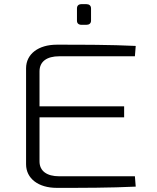

<svg xmlns="http://www.w3.org/2000/svg" viewBox="-20 -907 760 928"><path d="M397 -787C411 -787 420 -794 420 -807V-866C420 -880 411 -887 397 -887H375C360 -887 352 -880 352 -866V-807C352 -794 360 -787 375 -787ZM632 -55H266C207 -55 171 -80 171 -127V-340H580V-393H171V-562C171 -610 207 -635 266 -635H632L636 -685C512 -691 381 -691 254 -691C166 -691 106 -646 106 -577V-113C106 -44 166 1 254 1C381 1 512 1 636 -5Z"/></svg>

Font: Exo 2 Light Expanded
Style: Regular
Weight: 300
Width: 7
Designer: Natanael Gama
Version: Version 1.001;PS 001.001;hotconv 1.0.70;makeotf.lib2.5.58329